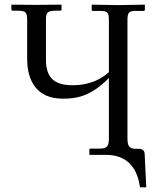

<svg xmlns="http://www.w3.org/2000/svg" viewBox="-20 -666 674 827"><path d="M529 -74V-577C529 -614 535 -619 569 -619H598C602 -619 604 -621 604 -625V-646L489 -644L375 -646V-624C375 -621 376 -619 379 -619H409C445 -619 449 -612 449 -577V-355C388 -301 321 -299 292 -299C220 -299 178 -326 178 -408V-578C178 -609 180 -620 222 -620H239C243 -620 245 -621 245 -625V-646L137 -645L29 -646V-625C29 -622 31 -620 36 -620H53C92 -620 97 -613 97 -578V-412C97 -321 136 -241 250 -241C308 -241 369 -249 449 -330V-73C449 -39 445 -26 409 -26H370C366 -26 365 -24 365 -21V1H437C529 1 572 59 583 141H610L603 -5C602 -20 589 -25 582 -25H565C532 -25 529 -43 529 -74Z"/></svg>

Font: Libertinus Serif Display
Style: Regular
Weight: 400
Designer: Philipp H. Poll
Foundry: Khaled Hosny
Version: Version 6.1